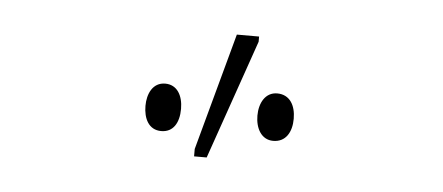

<svg xmlns="http://www.w3.org/2000/svg" viewBox="-28 -819 595 258"><g transform="rotate(5 269.5 -690.0)"><path d="M240 -606H257L313 -767V-774H283L240 -616ZM193 -636C209 -636 217 -649 217 -668C217 -686 209 -700 193 -700C176 -700 169 -684 169 -668C169 -651 176 -636 193 -636ZM344 -636C361 -636 369 -650 369 -668C369 -686 361 -700 344 -700C328 -700 320 -685 320 -668C320 -651 328 -636 344 -636Z"/></g></svg>

Font: Noto Sans Condensed Thin
Style: Regular
Weight: 100
Width: 3
Designer: Monotype Design Team
Foundry: Monotype Imaging Inc.
Version: Version 2.013